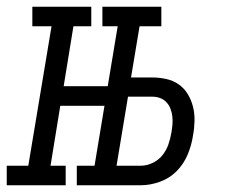

<svg xmlns="http://www.w3.org/2000/svg" viewBox="-60 -550 680 570"><path d="M419 -472H244V-530H419ZM-40 0V-58H24L93 -472H36V-530H211V-472H158L129 -294H292L283 -236H119L90 -58H135V0ZM168 0V-58H343V0ZM211 0 299 -530H364L329 -320H392Q413 -320 433.5 -315.5Q454 -311 470.5 -299.5Q487 -288 497.5 -270.5Q508 -253 513 -233Q518 -213 517.5 -191Q517 -169 513 -148Q509 -120 497.5 -92Q486 -64 465 -42.5Q444 -21 415 -10.5Q386 0 358 0ZM358 -58Q376 -58 393.5 -66.5Q411 -75 422.5 -89.5Q434 -104 440 -121.5Q446 -139 449 -157Q451 -169 452 -181Q453 -193 451.5 -205Q450 -217 446 -227.5Q442 -238 434 -246.5Q426 -255 415 -259Q404 -263 392 -263H320L286 -58Z"/></svg>

Font: Iosevka Slab LtExObl
Style: Regular
Weight: 300
Width: 7
Italic angle: -9°
Monospace: yes
Designer: Belleve Invis
Foundry: Belleve Invis
Version: Version 11.1.0; ttfautohint (v1.8.3)